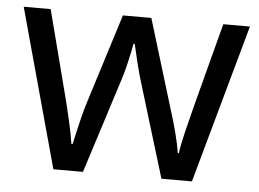

<svg xmlns="http://www.w3.org/2000/svg" viewBox="-44 -592 873 646"><g transform="rotate(5 393.0 -269.0)"><path d="M431 -303Q418 -344 408.5 -383.5Q399 -423 394 -445H390Q386 -423 377 -383.5Q368 -344 354 -302L258 -1H158L11 -537H102L176 -251Q187 -208 197 -164Q207 -120 211 -91H215Q219 -108 224.5 -133Q230 -158 237 -185.5Q244 -213 251 -235L346 -537H442L534 -235Q545 -201 555.5 -161Q566 -121 570 -92H574Q577 -117 587.5 -161Q598 -205 610 -251L685 -537H775L626 -1H523Z"/></g></svg>

Font: Noto Sans Anatolian Hieroglyphs
Style: Regular
Weight: 400
Designer: Monotype Design Team
Foundry: Monotype Imaging Inc.
Version: Version 2.001; ttfautohint (v1.8.4.7-5d5b)